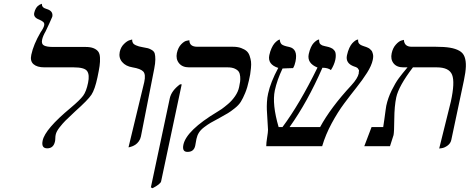

<svg xmlns="http://www.w3.org/2000/svg" viewBox="-20 -766 2461 1006"><path d="M200.7 -558.1Q195.8 -535.2 210.7 -527.6Q225.6 -520 257.3 -520H427.7Q454.1 -520 470.2 -513.4Q486.3 -506.8 494.6 -495.8Q502.9 -484.9 503.9 -463.6Q504.9 -442.4 501.7 -419.9Q498.5 -397.5 490.7 -360.8Q477.1 -296.9 459 -269.5Q440.9 -242.2 373.5 -182.1Q336.9 -147.9 322.8 -133.8Q308.6 -119.6 292 -98.4Q275.4 -77.1 272 -61Q270 -53.2 269.8 -41.5Q269.5 -29.8 268.1 -24.9Q260.3 11.2 227.5 11.2Q194.8 11.2 203.6 -29.8Q216.3 -89.8 350.6 -201.2Q398.9 -241.7 415.5 -264.2Q432.1 -286.6 441.4 -332Q450.2 -374 436.5 -393.6Q422.9 -413.1 365.7 -413.1H212.9Q174.3 -413.1 155.5 -429.7Q136.7 -446.3 144 -479Q155.3 -532.7 192.9 -597.2Q208.5 -619.1 211.4 -632.8Q213.9 -644.5 206.5 -650.9Q199.2 -657.2 186 -663.1Q154.3 -674.3 159.2 -698.2Q162.1 -710.9 167.2 -720.2Q172.4 -729.5 177.7 -734.1Q183.1 -738.8 188 -741.5Q192.9 -744.1 196.3 -745.1L199.7 -746.1Q197.8 -726.1 223.6 -719.2Q260.3 -708.5 253.9 -678.2Q253.4 -675.8 238 -642.3Q222.7 -608.9 219.2 -602.1Q204.6 -577.1 200.7 -558.1Z M653.3 5.9 735.8 -335.9Q744.6 -376.5 730.5 -391.4Q716.3 -406.2 674.3 -413.1Q638.7 -418.9 619.9 -441.2Q601.1 -463.4 607.4 -494.1Q612.8 -519 629.2 -535.2Q645.5 -551.3 658.7 -555.2L672.4 -559.1Q671.9 -548.3 676.5 -540.8Q681.2 -533.2 691.7 -528.8Q702.1 -524.4 708 -522.9Q713.9 -521.5 726.1 -519Q746.1 -515.6 755.4 -513.2Q764.6 -510.7 776.1 -503.7Q787.6 -496.6 790.8 -485.4Q793.9 -474.1 793.9 -454.6Q793.9 -435.1 788.1 -405.8L718.3 -50.8Q715.3 -36.6 707.3 -25.6Q699.2 -14.6 690.7 -8.8Q682.1 -2.9 672.9 0.7Q663.6 4.4 658.9 5.1Q654.3 5.9 653.3 5.9Z M779.3 220.2 770.5 215.8 869.6 -251Q878.4 -291 923.3 -324.2H932.1L824.2 184.1Q821.3 198.2 779.3 220.2ZM1009.3 -38.1Q1008.8 -35.6 1006.6 -23.2Q1004.4 -10.7 1002.9 -2.9Q996.1 30.3 961.9 29.8Q933.1 29.8 940.9 -7.8Q957 -83 1118.7 -180.2Q1127.9 -185.1 1141.4 -194.6Q1154.8 -204.1 1175 -221.2Q1195.3 -238.3 1211.7 -262Q1228 -285.6 1232.9 -310.1Q1236.3 -326.7 1238 -337.9Q1239.7 -349.1 1238.5 -364.7Q1237.3 -380.4 1231.2 -389.9Q1225.1 -399.4 1210.4 -406.2Q1195.8 -413.1 1172.9 -413.1H970.2Q935.5 -413.1 918 -434.8Q900.4 -456.5 906.7 -487.8Q913.1 -517.1 929.4 -533.9Q945.8 -550.8 959 -552.7L972.2 -555.2Q972.2 -521 1014.2 -521H1200.2Q1225.1 -521 1243.2 -514.4Q1261.2 -507.8 1272 -498.5Q1282.7 -489.3 1288.1 -473.1Q1293.5 -457 1295.2 -443.4Q1296.9 -429.7 1294.9 -409.2Q1293 -388.7 1290.8 -376.2Q1288.6 -363.8 1284.2 -344.2Q1276.4 -307.1 1264.6 -278.8Q1252.9 -250.5 1241.9 -232.9Q1231 -215.3 1209.7 -198.5Q1188.5 -181.6 1174.3 -173.1Q1160.2 -164.6 1129.9 -147.9Q1099.6 -131.8 1083.7 -122.6Q1067.9 -113.3 1049.8 -99.6Q1031.7 -85.9 1022.5 -71.3Q1013.2 -56.6 1009.3 -38.1Z M1933.1 -452.1Q1926.8 -421.9 1903.1 -384.5Q1879.4 -347.2 1847.9 -307.6Q1816.4 -268.1 1783.2 -223.6Q1750 -179.2 1718 -120.1Q1686 -61 1668 0H1375Q1375 -17.1 1379.6 -45.4Q1384.3 -73.7 1384.3 -85.9Q1383.3 -106.4 1381.1 -140.4Q1378.9 -174.3 1378.2 -190.9Q1377.4 -207.5 1378.7 -231.2Q1379.9 -254.9 1384.8 -275.9Q1397.5 -335 1438 -410.2Q1380.9 -428.2 1391.1 -477.1Q1395.5 -497.6 1402.8 -513.4Q1410.2 -529.3 1417.2 -537.6Q1424.3 -545.9 1430.9 -551Q1437.5 -556.2 1441.4 -557.6L1445.8 -559.1Q1447.3 -541 1456.3 -533.4Q1465.3 -525.9 1495.1 -520Q1542 -509.8 1528.3 -443.8Q1524.4 -423.8 1515.6 -409.2Q1501 -409.2 1484.4 -408.2Q1467.8 -407.2 1460.4 -407.2Q1431.6 -346.7 1419.9 -292Q1404.8 -220.2 1439.9 -100.1H1460Q1548.8 -218.8 1643.6 -412.1Q1587.4 -434.6 1597.7 -482.9Q1602.1 -502.9 1609.1 -518.1Q1616.2 -533.2 1623.3 -540.5Q1630.4 -547.9 1637 -552.5Q1643.6 -557.1 1647.5 -558.1L1651.9 -559.1Q1651.9 -549.8 1653.6 -543.2Q1655.3 -536.6 1660.6 -533Q1666 -529.3 1668.5 -528.1Q1670.9 -526.9 1679 -525.1Q1687 -523.4 1688 -522.9Q1689.5 -522.5 1692.4 -522Q1699.2 -520.5 1703.1 -519.3Q1707 -518.1 1713.6 -515.4Q1720.2 -512.7 1723.9 -509.8Q1727.5 -506.8 1731.9 -501.5Q1736.3 -496.1 1737.8 -489.5Q1739.3 -482.9 1739.3 -473.4Q1739.3 -463.9 1736.8 -452.1Q1731 -425.8 1713.9 -398.9Q1697.8 -411.1 1669.4 -411.1Q1591.3 -231.9 1497.1 -100.1H1657.2Q1712.4 -202.1 1820.8 -318.8Q1854.5 -355.5 1859.9 -381.8Q1859.4 -388.7 1860.8 -392.8Q1862.3 -397 1859.1 -401.1Q1856 -405.3 1855.2 -407.2Q1854.5 -409.2 1850.1 -411.6Q1845.7 -414.1 1844.5 -414.6Q1843.3 -415 1839.1 -416.5Q1835 -418 1834.5 -418Q1789.1 -434.6 1797.9 -476.1Q1802.7 -498.5 1810.5 -515.1Q1818.4 -531.7 1826.2 -539.8Q1834 -547.9 1840.8 -552.7Q1847.7 -557.6 1852.1 -558.1L1856.4 -559.1Q1856 -551.3 1857.4 -545.4Q1858.9 -539.6 1863.5 -535.6Q1868.2 -531.7 1870.4 -530.3Q1872.6 -528.8 1880.1 -526.1Q1887.7 -523.4 1889.2 -522.9Q1889.6 -522.9 1894.5 -521.2Q1899.4 -519.5 1901.6 -518.6Q1903.8 -517.6 1909.2 -515.1Q1914.6 -512.7 1917.2 -510Q1919.9 -507.3 1924.1 -503.4Q1928.2 -499.5 1930.2 -494.6Q1932.1 -489.7 1933.8 -483.4Q1935.5 -477.1 1935.3 -469.2Q1935.1 -461.4 1933.1 -452.1Z M2281.2 12.2 2342.3 -233.9Q2364.3 -334.5 2348.9 -373.8Q2333.5 -413.1 2268.6 -413.1H2143.6Q2068.8 -314.9 2056.2 -255.9Q2046.4 -209.5 2045.9 -142.1Q2045.4 -74.7 2042 -58.1L2023.4 0H1888.7L1926.8 -100.1H1987.8Q1990.2 -114.7 1993.9 -141.1Q1997.6 -167.5 2000.2 -187.7Q2002.9 -208 2003.9 -211.9Q2012.7 -252.9 2032 -292Q2051.3 -331.1 2068.8 -355Q2086.4 -378.9 2115.2 -413.1H2093.3Q2058.6 -413.1 2042 -434.3Q2025.4 -455.6 2032.2 -486.8Q2038.1 -514.6 2054 -532.2Q2069.8 -549.8 2083 -553.7L2096.2 -557.1Q2098.1 -521 2137.2 -521H2263.2Q2308.6 -521 2337.6 -516.1Q2366.7 -511.2 2386.7 -500Q2406.7 -488.8 2414.3 -467.8Q2421.9 -446.8 2420.9 -417.5Q2419.9 -388.2 2410.6 -344.2L2344.7 -33.2Q2340.8 -14.6 2325 -3.2Q2309.1 8.3 2294.9 10.3Z"/></svg>

Font: Linux Biolinum
Style: Italic
Weight: 400
Italic angle: -12°
Designer: Philipp H. Poll
Foundry: Philipp H. Poll
Version: Version 1.1.3 ; ttfautohint (v0.9)